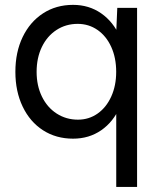

<svg xmlns="http://www.w3.org/2000/svg" viewBox="-20 -547 636 774"><path d="M448.6 -419.2 452.8 -515.4H532.6V206.6H448.6ZM42 -257.4Q42 -336.8 71.4 -397.8Q100.8 -458.8 153.4 -493.1Q206 -527.4 274.6 -527.4Q338.8 -527.4 387.9 -493.2Q437 -459 463.9 -398.1Q490.8 -337.2 490.8 -257.4Q490.8 -178.4 463.9 -117Q437 -55.6 387.9 -21.8Q338.8 12 274.6 12Q206 12 153.4 -21.9Q100.8 -55.8 71.4 -117.2Q42 -178.6 42 -257.4ZM448.4 -257.4Q448.4 -313.8 428.5 -357.7Q408.6 -401.6 373.2 -426.2Q337.8 -450.8 293.2 -450.8Q245.6 -450.8 207.8 -426.2Q170 -401.6 148.8 -357.7Q127.6 -313.8 127.6 -257.4Q127.6 -201.8 148.9 -157.9Q170.2 -114 208.4 -89.3Q246.6 -64.6 294.2 -64.6Q338.6 -64.6 373.6 -89.3Q408.6 -114 428.5 -157.9Q448.4 -201.8 448.4 -257.4Z"/></svg>

Font: 寒蝉端黑体 Light
Style: Regular
Weight: 300
Designer: ChillDuanSans {Warren2060}; 
Source Han Sans {Ryoko NISHIZUKA 西塚涼子 (kana, bopomofo & ideographs); Paul D. Hunt (Latin, G
Foundry: ChillType&Adobe
Version: Version 1.300;Glyphs 3.3 (3306)